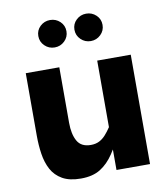

<svg xmlns="http://www.w3.org/2000/svg" viewBox="-82 -788 758 867"><g transform="rotate(-10 297.0 -354.5)"><path d="M383.8 -501.5V0H537.6V-501.5ZM422.9 -163.1 383.3 -195.8Q371.1 -177.2 357.9 -162.6Q344.7 -147.9 328.4 -139.6Q312 -131.3 290 -131.3Q245.6 -131.3 227.8 -163.1Q210 -194.8 210 -246.6V-501.5H56.2V-214.8Q56.2 -171.4 62.3 -130.9Q68.4 -90.3 85.4 -58.6Q102.5 -26.9 135 -8.3Q167.5 10.3 219.7 10.3Q273.9 10.3 309.1 -11.7Q344.2 -33.7 370.4 -73Q396.5 -112.3 422.9 -163.1ZM306.7 -656.5Q306.7 -630 325.7 -611.7Q344.6 -593.3 371.1 -593.3Q397.6 -593.3 416.6 -611.7Q435.6 -630 435.6 -656.5Q435.6 -683 416.6 -701Q397.6 -719 371.1 -719Q344.6 -719 325.7 -701Q306.7 -683 306.7 -656.5ZM141.1 -656.5Q141.1 -630 160.1 -611.7Q179.1 -593.3 205.6 -593.3Q232.1 -593.3 251.1 -611.7Q270.1 -630 270.1 -656.5Q270.1 -683 251.1 -701Q232.1 -719 205.6 -719Q179.1 -719 160.1 -701Q141.1 -683 141.1 -656.5Z"/></g></svg>

Font: Estedad-VF-FD Black
Style: Regular
Weight: 900
Designer: Amin Abedi
Version: Version 4.000